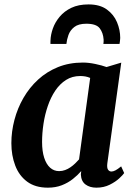

<svg xmlns="http://www.w3.org/2000/svg" viewBox="-20 -857 620 887"><path d="M475.9 -103.1Q473.2 -81.8 479.1 -73.2Q485 -64.6 494.9 -64.6Q502.8 -64.6 513.2 -69.9Q523.5 -75.2 539.7 -88.4L553.7 -57.5Q548.7 -49.7 531.3 -33.4Q513.9 -17.1 486.8 -3.6Q459.7 10 425.1 10Q394.9 10 375 -4.8Q355.1 -19.6 353.5 -50.7L355.3 -66.7Q339 -47.8 316.7 -30.2Q294.4 -12.5 265.8 -1.3Q237.2 10 201.1 10Q142.8 10 105.4 -17.8Q68 -45.6 50.3 -92.4Q32.5 -139.1 32.5 -195.4Q32.5 -249.6 46.7 -303.2Q60.8 -356.9 88.2 -404.5Q115.7 -452.2 155.8 -489.1Q195.9 -525.9 247.9 -547Q300 -568 363 -568Q389.5 -568 420.2 -561.5Q450.8 -555.1 472.2 -547.3L540.2 -567.7ZM396.6 -497Q386.1 -501.7 374.4 -503.8Q362.7 -505.8 350.6 -505.8Q313.6 -505.8 284.9 -487.6Q256.3 -469.3 235.3 -438.2Q214.4 -407 200.9 -367.4Q187.3 -327.8 180.9 -285Q174.4 -242.2 174.4 -201.1Q174.4 -158.3 184.2 -128.1Q194 -97.9 211.6 -82.2Q229.3 -66.5 252.9 -66.5Q267.7 -66.5 280.8 -71.4Q293.9 -76.2 305.4 -84.2Q317 -92.1 326.9 -101.7Q336.9 -111.2 345.2 -120.7ZM213.1 -653.9Q213.1 -658.3 213 -662.3Q212.8 -666.3 213.3 -670.4Q214.1 -696.9 224.4 -725.9Q234.7 -754.8 255.9 -780Q277.1 -805.3 309.9 -821Q342.7 -836.6 388.8 -836.6Q441.3 -836.6 473.5 -813.3Q505.6 -790 520.5 -754.5Q535.4 -718.9 535.4 -681.7Q535 -675.3 534.2 -667.5Q533.3 -659.6 532.2 -653.9H457.6Q458.3 -659 458.6 -663.8Q459 -668.6 458.7 -674.1Q456.6 -705.5 440.6 -726.4Q424.6 -747.4 378.9 -747.4Q342.5 -747.4 323.2 -732.2Q303.9 -717 296.2 -695.2Q288.6 -673.4 286.7 -653.9Z"/></svg>

Font: Merriweather Light
Style: Italic
Weight: 300
Italic angle: -7.8°
Designer: Eben Sorkin
Foundry: Eben Sorkin
Version: Version 2.101